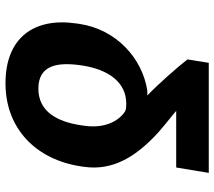

<svg xmlns="http://www.w3.org/2000/svg" viewBox="-60 -532 776 695"><g transform="rotate(-90 327.5 -185.0)"><path d="M447.1 183.2 459.5 106.2C432.5 71 368.3 -1.8 328.8 -39.1C335.6 -39.1 339.1 -39.1 347.3 -39.4C463.4 -57.5 568.5 -151.6 588.1 -285.5L589.5 -295.5C612.2 -449.2 538 -552.6 373.2 -552.6C208.1 -552.6 96.2 -441.4 72.1 -278.4L70.7 -268.5C55.4 -162.6 108.7 -78.8 194.6 0C229.4 30.5 259.9 53.3 273.1 65.3H68.2L48.7 183.2ZM219.5 -268.5 220.9 -278.4C234 -367.5 271.7 -433.6 353.7 -433.6C440 -433.6 450.3 -362.6 437.9 -278.4L436.4 -268.5C421.9 -184.3 380 -115.4 299 -115.4C288.7 -115.4 280.9 -115.8 272 -119.3C235.1 -143.1 208.5 -195 219.5 -268.5Z"/></g></svg>

Font: Margiela Sans
Style: Bold Italic
Weight: 700
Italic angle: -9.39999°
Designer: Stefan Endress, Andreas Faust
Version: Version 1.100;FEAKit 1.0